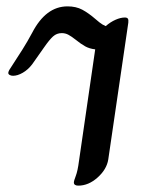

<svg xmlns="http://www.w3.org/2000/svg" viewBox="-20 -573 475 603"><path d="M212 0Q212 -5 218 -20.5Q224 -36 228 -67L279 -418Q261 -420 247.5 -427.5Q234 -435 218 -448Q204 -459 194.5 -464Q185 -469 174 -469Q158 -469 146.5 -458.5Q135 -448 119 -425L81 -371Q68 -354 51.5 -344.5Q35 -335 21 -335Q15 -335 10.5 -337.5Q6 -340 6 -344Q6 -347 9 -353Q35 -393 50.5 -417.5Q66 -442 81 -470Q124 -553 192 -553Q219 -553 238.5 -542.5Q258 -532 280 -513Q282 -511 292 -503Q302 -495 312 -491Q327 -504 343 -511Q359 -518 372 -518Q379 -518 381.5 -514.5Q384 -511 383 -502L320 -72Q315 -41 286.5 -15.5Q258 10 226 10Q212 10 212 0Z"/></svg>

Font: Charm
Style: Bold
Weight: 700
Designer: Katatrad Aksorn Co.,Ltd.
Foundry: Cadson Demak Co.,Ltd.
Version: Version 1.001